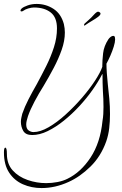

<svg xmlns="http://www.w3.org/2000/svg" viewBox="-74 -661 621 974"><path d="M137 293Q86 293 42.5 274Q-1 255 -27.5 215Q-54 175 -54 112Q-54 88 -47 88Q-39 88 -39 120Q-39 171 -9.5 203.5Q20 236 66 252Q112 268 160 268Q189 268 217.5 262.5Q246 257 268 246Q336 213 385.5 138Q435 63 446 -48Q449 -65 450 -82.5Q451 -100 451 -118Q451 -159 448 -199Q447 -220 446.5 -240.5Q446 -261 446 -283Q446 -286 445 -285.5Q444 -285 444 -284Q425 -247 395.5 -205Q366 -163 328.5 -122.5Q291 -82 250 -49Q209 -16 168 4Q127 24 89 24Q56 24 44 3Q32 -18 32 -43Q32 -54 34.5 -64.5Q37 -75 39 -84Q51 -119 70.5 -157Q90 -195 112 -233Q137 -279 160.5 -326Q184 -373 199.5 -421Q215 -469 215 -517Q215 -573 183 -598Q151 -623 98 -623Q85 -623 69 -618Q53 -613 47 -608Q41 -603 35 -603Q30 -603 30 -608Q30 -612 36 -618Q45 -626 66 -633.5Q87 -641 112 -641Q159 -641 197.5 -616Q236 -591 250 -539Q255 -517 255 -496Q255 -454 239 -408.5Q223 -363 198.5 -316.5Q174 -270 147 -225Q123 -187 101.5 -146.5Q80 -106 68 -72Q64 -60 61.5 -49Q59 -38 59 -30Q59 -8 71 0.5Q83 9 96 9Q130 9 172.5 -15.5Q215 -40 258.5 -79.5Q302 -119 341 -164Q380 -209 407.5 -251Q435 -293 445 -322V-328Q445 -354 449 -390.5Q453 -427 476 -462Q480 -468 487 -473.5Q494 -479 500 -479Q508 -479 509 -471Q510 -468 510 -461Q510 -447 503 -424.5Q496 -402 486 -379Q476 -356 466 -338Q466 -320 468 -289.5Q470 -259 473 -233Q477 -199 480.5 -160.5Q484 -122 484 -82Q484 -45 480 -10.5Q476 24 465 56Q438 132 385 184Q332 236 274 262Q206 293 137 293ZM358 -533Q354 -531 354 -531Q352 -531 352.5 -535Q353 -539 355 -541Q360 -546 374.5 -558.5Q389 -571 403 -587Q410 -595 417 -599.5Q424 -604 431 -599Q436 -596 436 -592Q436 -585 423.5 -575.5Q411 -566 393 -555.5Q375 -545 358 -533Z"/></svg>

Font: Fuggles
Style: Regular
Weight: 400
Designer: Rob Leuschke
Foundry: Robert E. Leuschke
Version: Version 1.100; ttfautohint (v1.8.3)